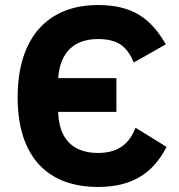

<svg xmlns="http://www.w3.org/2000/svg" viewBox="-20 -730 711 762"><path d="M369 12C169 12 50 -108 50 -344C50 -580 169 -710 369 -710C436 -710 489 -697 532 -671C575 -645 609 -605 638 -554L511 -482C499 -510 485 -533 463 -550C441 -566 412 -575 369 -575C272 -575 218 -520 211 -420H442V-286H211V-282C215 -178 270 -123 369 -123C454 -123 495 -164 518 -223L641 -147C590 -47 509 12 369 12Z"/></svg>

Font: Plexus Sans Bold
Style: Regular
Weight: 700
Version: Version 2.001;PS 002.001;hotconv 1.0.70;makeotf.lib2.5.58329